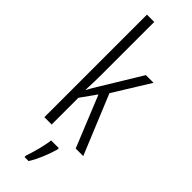

<svg xmlns="http://www.w3.org/2000/svg" viewBox="-322 -773 1006 1006"><g transform="rotate(45 181.0 -269.5)"><path d="M122 -372V-760H68V0H122V-198L184 -285L300 0H356L220 -330L345 -532H288L154 -312C142 -293 133 -277 121 -255H119C121 -295 122 -330 122 -372ZM236 71V61H179C175 101 155 174 142 210V221H172C199 178 223 118 236 71Z"/></g></svg>

Font: Noto Sans Thai Looped ExtraCondensed Light
Style: Regular
Weight: 300
Width: 2
Designer: Sasikarn Vongin, Ben Mitchell
Foundry: The Fontpad Ltd
Version: Version 1.001